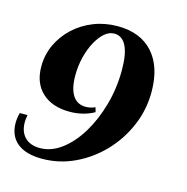

<svg xmlns="http://www.w3.org/2000/svg" viewBox="-87 -512 695 713"><g transform="rotate(15 261.0 -155.0)"><path d="M135.5 119.4Q72.6 119.4 39.5 92.3Q6.5 65.3 6.5 15.3Q6.5 -1.6 12.1 -23.4H41.9Q40.3 -15.3 39.5 -8.5Q38.7 -1.6 38.7 4Q38.7 41.1 59.3 62.1Q79.8 83.1 117.7 83.1Q160.5 83.1 200 53.6Q239.5 24.2 270.2 -26.2Q300.8 -76.6 319 -141.1Q337.1 -205.6 337.1 -275.8Q337.1 -337.1 321.4 -368.1Q305.6 -399.2 275 -399.2Q255.6 -399.2 237.9 -383.9Q220.2 -368.5 206 -342.3Q191.9 -316.1 183.5 -282.7Q175 -249.2 175 -212.1Q175 -162.1 191.9 -135.5Q208.9 -108.9 241.9 -108.9Q260.5 -108.9 278.2 -116.9L283.1 -99.2Q241.1 -75.8 188.7 -75.8Q121.8 -75.8 83.1 -111.7Q44.4 -147.6 44.4 -211.3Q44.4 -256.5 62.9 -296Q81.5 -335.5 113.7 -365.3Q146 -395.2 188.7 -412.1Q231.5 -429 280.6 -429Q368.5 -429 416.5 -375.4Q464.5 -321.8 464.5 -225Q464.5 -156.5 437.9 -94.4Q411.3 -32.3 365.3 15.7Q319.4 63.7 260.1 91.5Q200.8 119.4 135.5 119.4Z"/></g></svg>

Font: Playfair 5pt SemiExpanded Light ExtraBold
Style: Italic
Weight: 800
Italic angle: -15.6°
Version: Version 2.001;gftools[0.9.30]